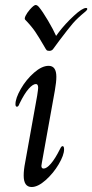

<svg xmlns="http://www.w3.org/2000/svg" viewBox="-20 -740 370 770"><path d="M75 -36Q75 -59 81 -89L129 -356Q133 -382 133 -388Q133 -403 124 -403Q112 -403 95 -384Q78 -365 58 -324Q54 -312 48 -312Q42 -312 42 -322Q42 -346 63.5 -383.5Q85 -421 116.5 -448.5Q148 -476 175 -476Q206 -476 206 -432Q206 -411 200 -377L148 -88L146 -75Q146 -64 155 -64Q167 -64 184 -83.5Q201 -103 221 -143Q226 -154 231 -154Q237 -154 237 -141Q237 -118 215.5 -81.5Q194 -45 163 -17.5Q132 10 107 10Q75 10 75 -36ZM136 -712Q151 -694 172.5 -657.5Q194 -621 205 -596L216 -611Q241 -644 275.5 -676Q310 -708 325 -708Q330 -708 330 -704Q330 -700 323 -694Q290 -667 272 -646Q254 -625 217 -576L195 -546Q189 -536 178 -536Q170 -536 167 -539Q164 -542 158 -553Q136 -591 121.5 -612.5Q107 -634 81 -661Q77 -665 82.5 -676.5Q88 -688 100 -702Q116 -720 123 -720Q129 -720 136 -712Z"/></svg>

Font: Charm
Style: Regular
Weight: 400
Designer: Katatrad Aksorn Co.,Ltd.
Foundry: Cadson Demak Co.,Ltd.
Version: Version 1.001